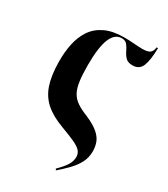

<svg xmlns="http://www.w3.org/2000/svg" viewBox="-198 -677 866 991"><g transform="rotate(30 234.5 -182.0)"><path d="M35 -268Q34 -326 44.5 -376.5Q55 -427 80.5 -465.5Q106 -504 151.5 -526Q197 -548 266 -548Q294 -548 324.5 -545.5Q355 -543 374 -543Q405 -543 418.5 -552.5Q432 -562 435 -587H443Q442 -515 427.5 -479.5Q413 -444 373 -444Q345 -444 331.5 -458Q318 -472 309 -491Q300 -510 289 -524Q278 -538 256 -538Q215 -538 194 -487.5Q173 -437 173 -331Q173 -272 178.5 -234Q184 -196 197.5 -172Q211 -148 235.5 -131.5Q260 -115 298 -100Q347 -79 373 -57Q399 -35 408.5 -10.5Q418 14 418 43Q418 81 401.5 112Q385 143 358.5 170Q332 197 302 223L297 215Q329 184 344 160Q359 136 359 111Q359 91 347 76.5Q335 62 305.5 48Q276 34 222 14Q153 -11 112.5 -46.5Q72 -82 54 -135.5Q36 -189 35 -268Z"/></g></svg>

Font: Noto Serif Display Condensed
Style: Bold
Weight: 700
Width: 3
Designer: Monotype Design Team
Foundry: Monotype Imaging Inc.
Version: Version 2.009